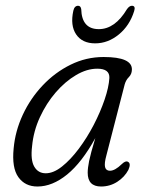

<svg xmlns="http://www.w3.org/2000/svg" viewBox="-20 -654 519 682"><path d="M358 -102.5Q350 -73.5 353.2 -60.5Q356.5 -47.5 370.5 -47.5Q388.5 -47.5 412.5 -71Q426 -84 434 -79.5Q446.5 -74 436 -50.5Q422.5 -25 396.5 -8.2Q370.5 8.5 339 8.5Q291.5 8.5 291.5 -40.5Q291.5 -57 296.5 -82Q301.5 -107 318.5 -163.5Q271 -77 218.5 -34.2Q166 8.5 113 8.5Q69 8.5 45.2 -24.8Q21.5 -58 28.5 -127Q34 -188.5 61 -246.5Q88 -304.5 131.8 -350.8Q175.5 -397 230.8 -424.2Q286 -451.5 348 -451.5Q450.5 -451.5 448.5 -406Q448 -390.5 437.8 -380.2Q427.5 -370 423 -354.5ZM94 -135Q88 -85.5 101.8 -62Q115.5 -38.5 142.5 -38.5Q170 -38.5 200.2 -62.5Q230.5 -86.5 259.8 -125.5Q289 -164.5 312.8 -210.2Q336.5 -256 351.5 -300Q366.5 -344 368.5 -377Q370 -410 325.5 -410Q288.5 -410 250 -387.2Q211.5 -364.5 178 -325.8Q144.5 -287 121.8 -237.8Q99 -188.5 94 -135ZM331 -550.5Q388.5 -550.5 431 -621.5Q439.5 -633.5 448.5 -633.5Q462.5 -633.5 456.5 -614.5Q440.5 -563 402 -531.5Q363.5 -500 318 -500Q272 -500 250.5 -531.8Q229 -563.5 240.5 -616Q244.5 -633.5 257.5 -633.5Q266.5 -633.5 268.5 -621.5Q270.5 -550.5 331 -550.5Z"/></svg>

Font: Fraunces 72pt S100 Light
Style: Italic
Weight: 300
Italic angle: -16°
Version: Version 1.000; ttfautohint (v1.8.3)